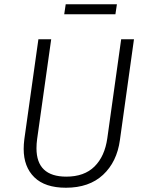

<svg xmlns="http://www.w3.org/2000/svg" viewBox="-20 -869 690 900"><path d="M542 -212Q528 -110 463 -49.5Q398 11 289 11Q191 11 141 -38Q91 -87 91 -171Q91 -192 94 -216L160 -685H220L154 -217Q151 -195 151 -174Q151 -41 291 -41Q375 -41 423 -88.5Q471 -136 483 -221L548 -685H608ZM281 -802 288 -849H528L521 -802Z"/></svg>

Font: Fira Sans Light
Style: Italic
Weight: 300
Italic angle: -8°
Designer: bBox Type GmbH & Carrois Corporate GbR & Edenspiekermann AG
Foundry: bBox Type GmbH & Carrois Corporate GbR & Edenspiekermann AG
Version: Version 4.301